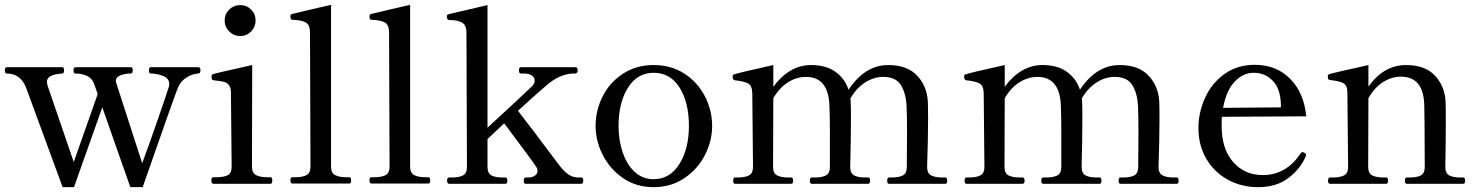

<svg xmlns="http://www.w3.org/2000/svg" viewBox="-38 -760 6111 794"><path d="M783 -482Q791 -482 791 -469Q791 -456 781 -456Q756 -454 732.5 -439Q709 -424 698 -398Q685 -367 552 14H501L385 -316L268 14H221L70 -397Q47 -456 -10 -456Q-18 -456 -18 -469Q-18 -482 -10 -482H220Q227 -482 227 -469Q227 -456 219 -456Q156 -452 156 -422Q156 -418 158 -408L267 -90L366 -371L351 -414Q342 -437 321 -446.5Q300 -456 274 -456Q266 -456 266 -469Q266 -482 274 -482H504Q511 -482 511 -469Q511 -456 503 -456Q479 -456 460 -448.5Q441 -441 441 -425Q441 -419 444 -413L550 -85Q578 -160 615 -267Q652 -374 659 -397Q660 -400 661 -403.5Q662 -407 662 -411Q662 -436 636.5 -446Q611 -456 585 -456Q578 -456 578 -469Q578 -482 585 -482Z M891 -675Q891 -702 910 -720.5Q929 -739 955 -739Q982 -739 1000.5 -720.5Q1019 -702 1019 -675Q1019 -649 1000.5 -630Q982 -611 955 -611Q929 -611 910 -630Q891 -649 891 -675ZM844 0Q836 0 836 -14Q836 -27 844 -27H856Q886 -27 903 -35Q920 -43 920 -71L917 -377Q917 -398 908.5 -408.5Q900 -419 886.5 -422Q873 -425 846 -428Q840 -429 838.5 -432Q837 -435 837 -441Q837 -446 838 -449Q839 -452 842 -453Q856 -458 1005 -491L1004 -71Q1004 -44 1021.5 -35.5Q1039 -27 1068 -27H1081Q1088 -27 1088 -14Q1088 0 1081 0Z M1171 -1Q1163 -1 1163 -14Q1163 -27 1171 -27H1183Q1212 -27 1229 -35.5Q1246 -44 1246 -71L1244 -626Q1244 -657 1226.5 -667Q1209 -677 1173 -678Q1166 -678 1164.5 -682Q1163 -686 1163 -693Q1163 -700 1169 -702Q1199 -709 1251 -721.5Q1303 -734 1331 -740V-71Q1331 -44 1348.5 -35.5Q1366 -27 1395 -27H1407Q1414 -27 1414 -14Q1414 -1 1407 -1Z M1498 -1Q1490 -1 1490 -14Q1490 -27 1498 -27H1510Q1539 -27 1556 -35.5Q1573 -44 1573 -71L1571 -626Q1571 -657 1553.5 -667Q1536 -677 1500 -678Q1493 -678 1491.5 -682Q1490 -686 1490 -693Q1490 -700 1496 -702Q1526 -709 1578 -721.5Q1630 -734 1658 -740V-71Q1658 -44 1675.5 -35.5Q1693 -27 1722 -27H1734Q1741 -27 1741 -14Q1741 -1 1734 -1Z M2366 -26Q2374 -26 2374 -14Q2374 0 2366 0H2136Q2131 0 2129.5 -3.5Q2128 -7 2128 -14Q2128 -26 2136 -26H2148Q2164 -26 2174.5 -34Q2185 -42 2185 -53Q2185 -63 2178 -72Q2165 -93 2047 -250L1978 -185V-70Q1978 -43 1994.5 -34.5Q2011 -26 2040 -26H2053Q2060 -26 2060 -14Q2060 0 2053 0H1819Q1811 0 1811 -14Q1811 -26 1819 -26H1831Q1860 -26 1876.5 -34.5Q1893 -43 1893 -70L1891 -625Q1891 -656 1873 -666.5Q1855 -677 1820 -677Q1810 -677 1810 -692Q1810 -699 1816 -701L1978 -739V-232Q2032 -281 2093.5 -338.5Q2155 -396 2165 -406Q2173 -416 2173 -427Q2173 -439 2162 -447.5Q2151 -456 2128 -456H2116Q2108 -456 2108 -469Q2108 -482 2116 -482H2342Q2351 -482 2351 -469Q2351 -458 2342 -456H2330Q2275 -453 2223 -408Q2184 -375 2104 -302Q2140 -254 2167 -220Q2204 -170 2234.5 -130Q2265 -90 2280 -70Q2298 -48 2315 -37Q2332 -26 2355 -26Z M2425 -239Q2425 -303 2454 -361Q2483 -419 2538 -455Q2593 -491 2665 -491Q2738 -491 2793 -455Q2848 -419 2877.5 -361Q2907 -303 2907 -239Q2907 -178 2877.5 -119.5Q2848 -61 2792.5 -23.5Q2737 14 2665 14Q2593 14 2538.5 -23.5Q2484 -61 2454.5 -119.5Q2425 -178 2425 -239ZM2811 -239Q2811 -336 2772.5 -397.5Q2734 -459 2665 -459Q2598 -459 2559 -397.5Q2520 -336 2520 -239Q2520 -179 2537.5 -128.5Q2555 -78 2587.5 -48.5Q2620 -19 2665 -19Q2733 -19 2772 -82.5Q2811 -146 2811 -239Z M3872 -26Q3879 -26 3879 -13Q3879 0 3872 0H3638Q3631 0 3631 -13Q3631 -26 3638 -26H3650Q3679 -26 3695.5 -34.5Q3712 -43 3712 -70L3713 -213Q3713 -281 3711 -323Q3708 -376 3687 -409Q3666 -442 3614 -442Q3576 -442 3540.5 -419.5Q3505 -397 3479 -354L3480 -339Q3481 -321 3481 -268Q3481 -187 3478 -70Q3478 -43 3494.5 -34.5Q3511 -26 3540 -26H3553Q3560 -26 3560 -13Q3560 0 3553 0H3319Q3311 0 3311 -13Q3311 -26 3319 -26H3332Q3361 -26 3377.5 -34.5Q3394 -43 3394 -70V-209Q3394 -281 3392 -323Q3388 -442 3295 -442Q3256 -442 3220.5 -419.5Q3185 -397 3160 -354L3159 -70Q3159 -43 3176 -34.5Q3193 -26 3222 -26H3234Q3242 -26 3242 -13Q3242 0 3234 0H3001Q2994 0 2994 -13Q2994 -26 3001 -26H3013Q3042 -26 3059 -34.5Q3076 -43 3076 -70L3073 -376Q3072 -406 3055.5 -415Q3039 -424 3001 -428Q2992 -429 2992 -444Q2992 -451 2997 -452Q3011 -458 3160 -491V-401Q3191 -444 3230.5 -467.5Q3270 -491 3316 -491Q3378 -491 3417 -463Q3456 -435 3471 -389Q3539 -491 3635 -491Q3714 -491 3755 -447Q3796 -403 3799 -339Q3800 -321 3800 -268Q3800 -187 3796 -70Q3796 -43 3813 -34.5Q3830 -26 3859 -26Z M4829 -26Q4836 -26 4836 -13Q4836 0 4829 0H4595Q4588 0 4588 -13Q4588 -26 4595 -26H4607Q4636 -26 4652.5 -34.5Q4669 -43 4669 -70L4670 -213Q4670 -281 4668 -323Q4665 -376 4644 -409Q4623 -442 4571 -442Q4533 -442 4497.5 -419.5Q4462 -397 4436 -354L4437 -339Q4438 -321 4438 -268Q4438 -187 4435 -70Q4435 -43 4451.5 -34.5Q4468 -26 4497 -26H4510Q4517 -26 4517 -13Q4517 0 4510 0H4276Q4268 0 4268 -13Q4268 -26 4276 -26H4289Q4318 -26 4334.5 -34.5Q4351 -43 4351 -70V-209Q4351 -281 4349 -323Q4345 -442 4252 -442Q4213 -442 4177.5 -419.5Q4142 -397 4117 -354L4116 -70Q4116 -43 4133 -34.5Q4150 -26 4179 -26H4191Q4199 -26 4199 -13Q4199 0 4191 0H3958Q3951 0 3951 -13Q3951 -26 3958 -26H3970Q3999 -26 4016 -34.5Q4033 -43 4033 -70L4030 -376Q4029 -406 4012.5 -415Q3996 -424 3958 -428Q3949 -429 3949 -444Q3949 -451 3954 -452Q3968 -458 4117 -491V-401Q4148 -444 4187.5 -467.5Q4227 -491 4273 -491Q4335 -491 4374 -463Q4413 -435 4428 -389Q4496 -491 4592 -491Q4671 -491 4712 -447Q4753 -403 4756 -339Q4757 -321 4757 -268Q4757 -187 4753 -70Q4753 -43 4770 -34.5Q4787 -26 4816 -26Z M5363 -119Q5363 -116 5360 -110Q5339 -61 5289.5 -23.5Q5240 14 5165 14Q5096 14 5039.5 -17Q4983 -48 4950.5 -103.5Q4918 -159 4918 -231Q4918 -294 4945 -354.5Q4972 -415 5025 -453.5Q5078 -492 5152 -492Q5239 -492 5296.5 -435Q5354 -378 5364 -279L5015 -277Q5014 -265 5014 -240Q5014 -144 5061.5 -90Q5109 -36 5184 -36Q5281 -36 5340 -125Q5344 -131 5349 -131Q5352 -131 5358 -127Q5363 -124 5363 -119ZM5020 -314 5259 -316V-329Q5257 -394 5225 -426.5Q5193 -459 5146 -459Q5103 -459 5068 -422.5Q5033 -386 5020 -314Z M6013 -26Q6021 -26 6021 -13Q6021 0 6013 0H5779Q5772 0 5772 -13Q5772 -26 5779 -26H5793Q5821 -26 5837.5 -34.5Q5854 -43 5854 -70L5853 -253L5852 -323Q5850 -443 5755 -443Q5717 -443 5681.5 -420.5Q5646 -398 5621 -354L5620 -70Q5620 -43 5637 -34.5Q5654 -26 5683 -26H5695Q5702 -26 5702 -13Q5702 0 5695 0H5462Q5454 0 5454 -13Q5454 -26 5462 -26H5474Q5503 -26 5520 -34.5Q5537 -43 5537 -70L5534 -377Q5534 -407 5517.5 -416Q5501 -425 5462 -429Q5456 -430 5454.5 -434Q5453 -438 5453 -445Q5453 -451 5458 -453Q5472 -458 5621 -491V-402Q5685 -491 5776 -491Q5856 -491 5896.5 -447Q5937 -403 5940 -340Q5941 -320 5941 -261Q5941 -180 5939 -70Q5939 -43 5955.5 -34.5Q5972 -26 6001 -26Z"/></svg>

Font: Shippori Mincho Medium
Style: Regular
Weight: 500
Designer: FONTDASU
Foundry: FONTDASU / Google Inc. / but / Adobe
Version: Version 3.110; ttfautohint (v1.8.3)